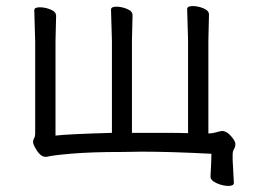

<svg xmlns="http://www.w3.org/2000/svg" viewBox="-20 -502 841 633"><path d="M747 25 751 100V101Q751 111 733 111Q715 111 694.5 102Q674 93 674 80V79Q677 28 677 5Q544 -2 447 -2L382 -1Q282 -1 217 4.5Q152 10 134 15H130Q112 15 96 -15Q89 -27 89 -34Q89 -41 92.5 -46.5Q96 -52 96 -64V-366L93 -468Q93 -478 111 -478Q129 -478 147 -470.5Q165 -463 165 -450L163 -366V-55Q206 -60 349 -64V-368L346 -470Q346 -480 363.5 -480Q381 -480 399 -472.5Q417 -465 417 -452L415 -368V-64H529Q575 -64 600 -63V-370L597 -472Q597 -482 615 -482Q633 -482 651 -474.5Q669 -467 669 -454L667 -370V-62Q680 -62 691.5 -65.5Q703 -69 711 -70H713Q727 -70 741.5 -53.5Q756 -37 756 -27.5Q756 -18 751.5 -10.5Q747 -3 747 7Z"/></svg>

Font: LXGW WenKai
Style: Regular
Weight: 400
Designer: LXGW / Fontworks Inc.
Foundry: LXGW / Fontworks Inc.
Version: Version 1.520; June 14, 2025